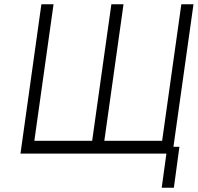

<svg xmlns="http://www.w3.org/2000/svg" viewBox="-20 -720 927 900"><path d="M174 -700 76 0H760L738 160H795L821 -32H793L887 -700H830L740 -60H469L559 -700H502L412 -60H141L231 -700Z"/></svg>

Font: Unageo
Style: Light-Italic
Weight: 300
Designer: Richard Sepsi
Foundry: Richard Sepsi
Version: Version 2.000